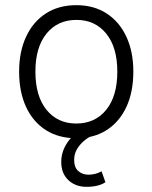

<svg xmlns="http://www.w3.org/2000/svg" viewBox="-20 -527 590 743"><path d="M276 8Q207 8 157.5 -23.5Q108 -55 81 -113Q54 -171 54 -250Q54 -327 81 -385Q108 -443 157.5 -475Q207 -507 276 -507Q343 -507 392.5 -475Q442 -443 469 -385Q496 -327 496 -250Q496 -171 469 -113Q442 -55 392.5 -23.5Q343 8 276 8ZM275 -49Q348 -49 391 -102Q434 -155 434 -250Q434 -344 391 -397Q348 -450 276 -450Q203 -450 160 -397Q117 -344 117 -250Q117 -155 160 -102Q203 -49 275 -49ZM315 196Q272 196 244.5 170Q217 144 217 100Q217 59 241.5 23.5Q266 -12 308 -35L333 0Q319 6 303.5 19.5Q288 33 277.5 51Q267 69 267 92Q267 121 283 135Q299 149 322 149Q335 149 347.5 146Q360 143 373 136L388 178Q375 187 356.5 191.5Q338 196 315 196Z"/></svg>

Font: Nunitoga
Style: Light
Weight: 300
Designer: Vernon Adams
Foundry: Vernon Adams
Version: Version 1.0